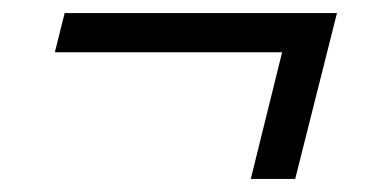

<svg xmlns="http://www.w3.org/2000/svg" viewBox="-20 -355 590 294"><path d="M412 -275H64L79 -335H496L432 -81H364Z"/></svg>

Font: IBM Plex Serif Medium
Style: Italic
Weight: 500
Italic angle: -14°
Designer: Mike Abbink, Paul van der Laan, Pieter van Rosmalen
Foundry: Bold Monday
Version: Version 2.5